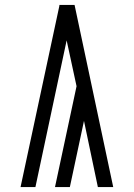

<svg xmlns="http://www.w3.org/2000/svg" viewBox="-20 -755 540 775"><path d="M375 0 319 -267 262 0H202L289 -407L249 -592L123 0H63L220 -733L219 -735Q235 -735 250 -735Q265 -735 281 -735L437 0Z"/></svg>

Font: Iosevka SS04 Light
Style: Regular
Weight: 300
Monospace: yes
Designer: Belleve Invis
Foundry: Belleve Invis
Version: Version 19.0.0; ttfautohint (v1.8.4)